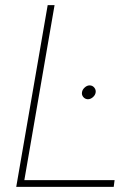

<svg xmlns="http://www.w3.org/2000/svg" viewBox="-20 -731 545 751"><path d="M75.2 -26.4H428.2L424.8 0H43.5L166.5 -710.9H193.4ZM300.8 -370.6Q302.2 -380.4 311.3 -388.7Q320.3 -397 330.6 -397Q341.8 -397 348.9 -388.2Q356 -379.4 354 -368.7Q352.5 -358.9 343.3 -350.8Q334 -342.8 323.7 -342.8Q312.5 -343.3 305.7 -351.6Q298.8 -359.9 300.8 -370.6Z"/></svg>

Font: Roboto Thin
Style: Italic
Weight: 250
Italic angle: -12°
Designer: Google
Version: Version 2.134; 2016